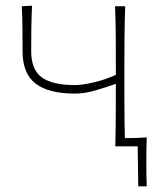

<svg xmlns="http://www.w3.org/2000/svg" viewBox="-20 -516 560 677"><path d="M386.5 0Q388 -56.5 388.2 -108.2Q388.5 -160 388.5 -220.5Q357.5 -209.5 318.5 -197.8Q279.5 -186 244 -186Q151.5 -186 105.5 -221.2Q59.5 -256.5 59.5 -336Q59.5 -374.5 59.2 -414Q59 -453.5 57 -494L93 -496Q91 -455 90.5 -415Q90 -375 90 -336Q90 -270 127.5 -243Q165 -216 245 -216Q268.5 -216 308.5 -225Q348.5 -234 388.5 -252V-271Q388.5 -332 388.2 -385Q388 -438 385.5 -494H421.5Q419.5 -438 419 -385Q418.5 -332 418.5 -271V-221Q418.5 -168 418.8 -122.2Q419 -76.5 420.5 -29Q439.5 -29 458.8 -29.5Q478 -30 497.5 -31.5Q496.5 -8 496.2 14Q496 36 496 57.5Q496 78.5 496.2 99.2Q496.5 120 497.5 141H467.5L465.5 0Z"/></svg>

Font: Commissioner Flair Thin
Style: Regular
Weight: 100
Designer: Kostas Bartsokas
Foundry: Kostas Bartsokas
Version: Version 1.000; ttfautohint (v1.8.3)